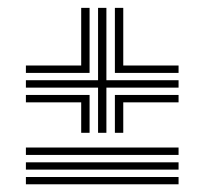

<svg xmlns="http://www.w3.org/2000/svg" viewBox="-20 -590 525 493"><path d="M231.8 -249V-365H46.5V-384H231.8V-569.8H253.2V-384H438.5V-365H253.2V-249ZM188.5 -249V-327.2H46.5V-346.2H210V-249ZM46.5 -402.8V-421.8H188.5V-569.8H210V-402.8ZM275 -249V-346.2H438.5V-327.2H296.5V-249ZM275 -402.8V-569.8H296.5V-421.8H438.5V-402.8ZM46.5 -192.2V-211.2H438.5V-192.2ZM46.5 -154.5V-173.2H438.5V-154.5ZM46.5 -116.8V-135.5H438.5V-116.8Z"/></svg>

Font: Big Shoulders Inline Display Thin
Style: Bold
Weight: 700
Version: Version 2.002